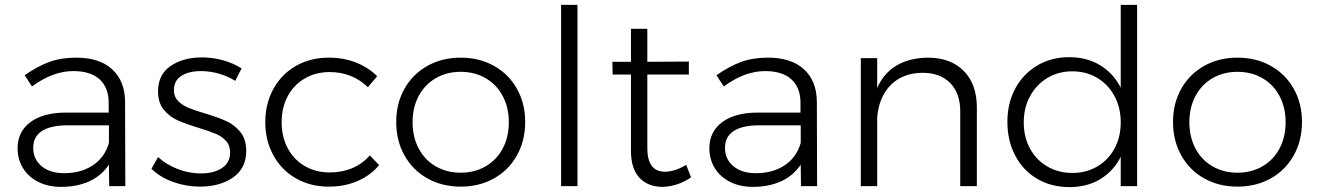

<svg xmlns="http://www.w3.org/2000/svg" viewBox="-20 -762 5394 786"><path d="M427 0 426 -88Q395 -42 345 -19.5Q295 3 230 3Q177 3 136.5 -17.5Q96 -38 74 -74Q52 -110 52 -155Q52 -223 104.5 -262Q157 -301 249 -301H425V-341Q425 -403 388 -437Q351 -471 280 -471Q196 -471 111 -408L81 -454Q134 -491 182 -508.5Q230 -526 292 -526Q387 -526 439 -478.5Q491 -431 492 -347L493 0ZM426 -177V-249H257Q188 -249 152 -226Q116 -203 116 -157Q116 -110 150.5 -81.5Q185 -53 242 -53Q312 -53 360.5 -85.5Q409 -118 426 -177Z M803 -471Q753 -471 722.5 -451.5Q692 -432 692 -393Q692 -366 708.5 -349Q725 -332 749.5 -321.5Q774 -311 818 -298Q872 -282 906 -266.5Q940 -251 964 -221.5Q988 -192 988 -144Q988 -73 934 -35.5Q880 2 799 2Q742 2 689 -17Q636 -36 600 -71L627 -119Q661 -88 707.5 -70Q754 -52 802 -52Q855 -52 888.5 -74Q922 -96 922 -138Q922 -167 905 -185.5Q888 -204 862.5 -214.5Q837 -225 792 -239Q739 -255 706 -270Q673 -285 650 -313.5Q627 -342 627 -388Q627 -457 678.5 -492Q730 -527 807 -527Q852 -527 894 -515Q936 -503 969 -482L943 -431Q913 -450 876 -460.5Q839 -471 803 -471Z M1329 -467Q1273 -467 1228 -441Q1183 -415 1158 -368.5Q1133 -322 1133 -262Q1133 -202 1158 -155Q1183 -108 1228 -82Q1273 -56 1329 -56Q1380 -56 1422.5 -74Q1465 -92 1494 -126L1532 -86Q1497 -44 1444 -21Q1391 2 1326 2Q1251 2 1192 -31.5Q1133 -65 1099.5 -125.5Q1066 -186 1066 -262Q1066 -338 1099.5 -398.5Q1133 -459 1192 -492.5Q1251 -526 1326 -526Q1387 -526 1437.5 -506Q1488 -486 1524 -450L1486 -405Q1422 -467 1329 -467Z M2130 -263Q2130 -186 2096 -125.5Q2062 -65 2002 -31.5Q1942 2 1866 2Q1790 2 1730 -31.5Q1670 -65 1636 -125.5Q1602 -186 1602 -263Q1602 -339 1636 -399Q1670 -459 1730 -492.5Q1790 -526 1866 -526Q1942 -526 2002 -492.5Q2062 -459 2096 -399Q2130 -339 2130 -263ZM1669 -262Q1669 -201 1694 -154Q1719 -107 1764 -81Q1809 -55 1866 -55Q1923 -55 1968 -81Q2013 -107 2038 -154Q2063 -201 2063 -262Q2063 -322 2038 -369Q2013 -416 1968 -442Q1923 -468 1866 -468Q1809 -468 1764 -442Q1719 -416 1694 -369Q1669 -322 1669 -262Z M2277 -742H2344V0H2277Z M2809 -36Q2755 1 2693 3Q2633 3 2598 -34Q2563 -71 2563 -145V-457H2488L2487 -509H2563V-644H2630V-509L2800 -510V-457H2630V-156Q2630 -59 2702 -59Q2742 -59 2789 -87Z M3259 0 3258 -88Q3227 -42 3177 -19.5Q3127 3 3062 3Q3009 3 2968.5 -17.5Q2928 -38 2906 -74Q2884 -110 2884 -155Q2884 -223 2936.5 -262Q2989 -301 3081 -301H3257V-341Q3257 -403 3220 -437Q3183 -471 3112 -471Q3028 -471 2943 -408L2913 -454Q2966 -491 3014 -508.5Q3062 -526 3124 -526Q3219 -526 3271 -478.5Q3323 -431 3324 -347L3325 0ZM3258 -177V-249H3089Q3020 -249 2984 -226Q2948 -203 2948 -157Q2948 -110 2982.5 -81.5Q3017 -53 3074 -53Q3144 -53 3192.5 -85.5Q3241 -118 3258 -177Z M3979 -322V0H3911V-306Q3911 -380 3870 -422Q3829 -464 3756 -464Q3675 -463 3626.5 -414Q3578 -365 3571 -282V0H3504V-524H3571V-402Q3598 -463 3650.5 -494Q3703 -525 3778 -526Q3872 -526 3925.5 -471.5Q3979 -417 3979 -322Z M4635 -742V0H4568V-120Q4538 -61 4484 -28.5Q4430 4 4358 4Q4284 4 4226 -30Q4168 -64 4136 -125Q4104 -186 4104 -263Q4104 -340 4136.5 -400Q4169 -460 4226.5 -494Q4284 -528 4357 -528Q4429 -528 4483.5 -495Q4538 -462 4568 -403V-742ZM4568 -261Q4568 -321 4542.5 -368.5Q4517 -416 4472 -443Q4427 -470 4370 -470Q4313 -470 4268 -443Q4223 -416 4197 -368.5Q4171 -321 4171 -261Q4171 -201 4196.5 -154Q4222 -107 4267.5 -80.5Q4313 -54 4370 -54Q4427 -54 4472 -80.5Q4517 -107 4542.5 -154Q4568 -201 4568 -261Z M5310 -263Q5310 -186 5276 -125.5Q5242 -65 5182 -31.5Q5122 2 5046 2Q4970 2 4910 -31.5Q4850 -65 4816 -125.5Q4782 -186 4782 -263Q4782 -339 4816 -399Q4850 -459 4910 -492.5Q4970 -526 5046 -526Q5122 -526 5182 -492.5Q5242 -459 5276 -399Q5310 -339 5310 -263ZM4849 -262Q4849 -201 4874 -154Q4899 -107 4944 -81Q4989 -55 5046 -55Q5103 -55 5148 -81Q5193 -107 5218 -154Q5243 -201 5243 -262Q5243 -322 5218 -369Q5193 -416 5148 -442Q5103 -468 5046 -468Q4989 -468 4944 -442Q4899 -416 4874 -369Q4849 -322 4849 -262Z"/></svg>

Font: TypoPRO Montserrat
Style: Regular
Weight: 300
Designer: Julieta Ulanovsky
Foundry: Julieta Ulanovsky
Version: Version 6.001